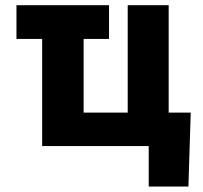

<svg xmlns="http://www.w3.org/2000/svg" viewBox="-20 -550 764 723"><path d="M390.6 -403.3H294.9V-126H460.9V-530.3H615.2V-126H698.2L689.5 152.3H540V0H138.7V-403.3H42V-530.3H390.6Z"/></svg>

Font: Pretendard ExtraBold
Style: Regular
Weight: 800
Designer: Base glyphs from Inter by Rasmus Andersson; Hangeul glyphs from Noto Sans CJK(Source Han Sans) by Jang Soo-young and Kan
Foundry: Kil Hyung-jin
Version: Version 1.309